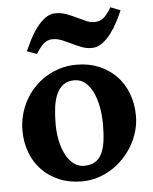

<svg xmlns="http://www.w3.org/2000/svg" viewBox="-52 -737 635 795"><g transform="rotate(-5 266.0 -339.0)"><path d="M363.8 -212.4Q363.8 -251 357.2 -285.9Q350.6 -320.8 337.9 -347.4Q325.2 -374 305.9 -389.6Q286.6 -405.3 261.7 -405.3Q233.9 -405.3 215.8 -392.1Q197.8 -378.9 187.3 -355.5Q176.8 -332 172.6 -300Q168.5 -268.1 168.5 -231Q168.5 -192.4 176 -159.2Q183.6 -126 197 -101.3Q210.4 -76.7 229.2 -62.7Q248 -48.8 270.5 -48.8Q297.9 -48.8 315.9 -59.3Q334 -69.8 344.5 -90.6Q355 -111.3 359.4 -141.8Q363.8 -172.4 363.8 -212.4ZM502.9 -236.8Q502.9 -204.1 493.9 -172.9Q484.9 -141.6 468.8 -113.8Q452.6 -85.9 429.9 -62.3Q407.2 -38.6 379.9 -21.5Q352.5 -4.4 321.3 5.1Q290 14.6 256.8 14.6Q205.1 14.6 163.1 -2.9Q121.1 -20.5 91.3 -51.3Q61.5 -82 45.4 -124.5Q29.3 -167 29.3 -216.8Q29.3 -249 37.4 -280.3Q45.4 -311.5 60.5 -339.6Q75.7 -367.7 97.7 -391.4Q119.6 -415 147 -432.1Q174.3 -449.2 206.8 -459Q239.3 -468.8 275.9 -468.8Q327.1 -468.8 369.1 -451.2Q411.1 -433.6 440.9 -402.6Q470.7 -371.6 486.8 -329.1Q502.9 -286.6 502.9 -236.8ZM477.5 -677.2Q468.8 -657.2 456.1 -632.3Q443.4 -607.4 426.8 -585Q410.2 -562.5 389.6 -547.4Q369.1 -532.2 345.7 -532.2Q323.2 -532.2 303 -540Q282.7 -547.9 263.4 -557.4Q244.1 -566.9 225.1 -574.7Q206.1 -582.5 186.5 -582.5Q174.8 -582.5 166 -578.9Q157.2 -575.2 149.2 -568.4Q141.1 -561.5 133.3 -551.3Q125.5 -541 116.7 -527.3L76.2 -542Q85 -562 97.7 -587.4Q110.4 -612.8 127 -635.3Q143.6 -657.7 163.8 -673.1Q184.1 -688.5 207.5 -688.5Q231.4 -688.5 252.7 -680.7Q273.9 -672.9 293.5 -663.3Q313 -653.8 330.8 -646Q348.6 -638.2 365.7 -638.2Q388.2 -638.2 404.1 -651.4Q419.9 -664.6 436.5 -693.4Z"/></g></svg>

Font: Gentium Book Basic
Style: Bold
Weight: 700
Designer: J. Victor Gaultney and Annie Olsen
Foundry: SIL International
Version: Version 1.102; 2013; Maintenance release